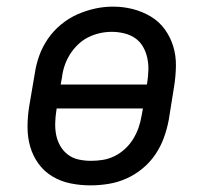

<svg xmlns="http://www.w3.org/2000/svg" viewBox="-20 -551 640 579"><path d="M253 8Q222 8 192.5 2Q163 -4 138 -19Q113 -34 96 -57.5Q79 -81 71 -109Q63 -137 63 -168Q63 -199 68 -230L85 -330Q89 -357 98.5 -383.5Q108 -410 124.5 -434Q141 -458 164 -477Q187 -496 213 -507.5Q239 -519 266 -525Q293 -531 321 -531Q352 -531 381 -523.5Q410 -516 435 -501Q460 -486 477 -462.5Q494 -439 502.5 -411Q511 -383 510.5 -352Q510 -321 505 -290L489 -190Q484 -163 474.5 -136.5Q465 -110 449 -86Q433 -62 410 -43Q387 -24 361 -12.5Q335 -1 307.5 3.5Q280 8 253 8ZM163 -296H423L424 -302Q427 -321 427.5 -340Q428 -359 424 -377Q420 -395 411 -410.5Q402 -426 387.5 -436Q373 -446 354.5 -450.5Q336 -455 317 -455Q299 -455 281 -451Q263 -447 246 -438.5Q229 -430 215 -416.5Q201 -403 191 -387Q181 -371 175 -353.5Q169 -336 167 -318ZM254 -66Q273 -66 291 -69Q309 -72 326 -80.5Q343 -89 357.5 -102.5Q372 -116 382 -132.5Q392 -149 398 -166.5Q404 -184 407 -202L411 -224H151L150 -218Q147 -199 146.5 -180Q146 -161 149.5 -143.5Q153 -126 162 -110.5Q171 -95 185 -84.5Q199 -74 217 -70Q235 -66 254 -66Z"/></svg>

Font: Iosevka Etoile Oblique
Style: Regular
Weight: 400
Italic angle: -9°
Designer: Belleve Invis
Foundry: Belleve Invis
Version: Version 15.5.2; ttfautohint (v1.8.4)